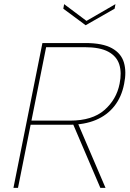

<svg xmlns="http://www.w3.org/2000/svg" viewBox="-20 -908 628 928"><path d="M558 -503Q569 -557 556.5 -596.5Q544 -636 503.5 -658Q463 -680 388 -680H203L132 -325H319Q426 -325 484.5 -376Q543 -427 558 -503ZM392 -700Q476 -700 521 -675Q566 -650 579 -605.5Q592 -561 580 -503Q568 -440 533 -395.5Q498 -351 443 -328Q388 -305 315 -305H128L67 0H45L185 -700ZM356 -313 490 0H465L331 -313ZM538 -888 534 -866 394 -786 286 -866 290 -888 398 -807Z"/></svg>

Font: Albert Sans Thin
Style: Italic
Weight: 250
Italic angle: -11.25°
Designer: Andreas Rasmussen
Foundry: a.Foundry
Version: Version 1.025